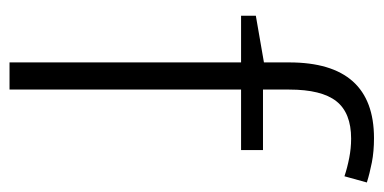

<svg xmlns="http://www.w3.org/2000/svg" viewBox="-221 -584 805 403"><g transform="rotate(90 181.5 -382.5)"><path d="M295 -486H168V0H111V-486H13V-517L111 -534V-587Q111 -765 270 -765Q298 -765 321 -760.5Q344 -756 363 -750L350 -703Q332 -709 311.5 -713Q291 -717 271 -717Q217 -717 192.5 -686Q168 -655 168 -587V-532H295Z"/></g></svg>

Font: Noto Sans Thai Looped Light
Style: Regular
Weight: 300
Designer: Sasikarn Vongin, Ben Mitchell
Foundry: The Fontpad Ltd
Version: Version 1.001; ttfautohint (v1.8.4.7-5d5b)